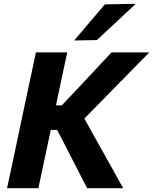

<svg xmlns="http://www.w3.org/2000/svg" viewBox="-20 -988 804 1008"><path d="M17 0Q29.5 -57 41 -111Q52 -164.5 66.5 -232.5L117.5 -473.5Q132.5 -542.5 144.2 -598Q156 -653.5 168.5 -713H333Q320.5 -654 308.5 -598.5Q296.5 -542.5 282 -473.5L274 -435H304.5L408.5 -545Q444.5 -583 481 -622.5Q517.5 -661.5 565.5 -713H764Q706 -654 650.5 -597.5L538.5 -483.5L423 -365.5L490.5 -244Q512 -205.5 537 -161Q561.5 -116.5 585.5 -74Q609 -31.5 626.5 0H437.5Q413 -47.5 391.5 -89Q370 -130.5 349.5 -171L280 -306H246.5L231 -232.5Q216.5 -164.5 205 -110.8Q193.5 -57 181.5 0ZM369.5 -775.5Q410.5 -824 450.2 -870.8Q490 -917.5 530.5 -965L692.5 -968Q640 -919 589 -871Q537.5 -823 488.5 -777.5Z"/></svg>

Font: Heraclito
Style: Bold Italic
Weight: 700
Italic angle: -12°
Designer: Kostas Bartsokas (font) & Cristiano Sobral (main changes)
Foundry: Kostas Bartsokas (font) & Cristiano Sobral (main changes)
Version: Version 1.00;July 8, 2020;FontCreator 13.0.0.2655 64-bit